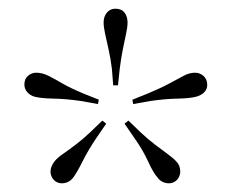

<svg xmlns="http://www.w3.org/2000/svg" viewBox="-20 -844 531 441"><path d="M368 -423Q352 -423 342 -436Q332 -447 320 -473.5Q308 -500 288 -528L266 -560L275 -567L303 -540Q320 -524 336.5 -511.5Q353 -499 366 -489.5Q379 -480 385 -473Q390 -468 392 -462Q394 -456 394 -450Q394 -443 390.5 -436.5Q387 -430 381 -426.5Q375 -423 368 -423ZM122 -423Q115 -423 109 -426.5Q103 -430 99.5 -436.5Q96 -443 96 -450Q96 -456 98.5 -462Q101 -468 105 -473Q111 -481 124 -490Q137 -499 153.5 -511.5Q170 -524 187 -540L215 -567L224 -560L202 -528Q183 -500 170 -474Q157 -448 148 -436Q138 -423 122 -423ZM59 -622Q49 -625 42.5 -632.5Q36 -640 36 -650Q36 -663 44.5 -670Q53 -677 63 -677Q77 -677 91 -670Q105 -663 124 -652Q143 -641 172 -629L207 -615L205 -605L166 -612Q132 -617 103 -617.5Q74 -618 59 -622ZM240 -648 237 -686Q234 -710 229.5 -730Q225 -750 221.5 -766Q218 -782 218 -792Q218 -806 225.5 -815Q233 -824 245 -824Q259 -824 266 -815Q273 -806 273 -792Q273 -782 269.5 -766Q266 -750 262 -730Q258 -710 255 -686L251 -648ZM431 -622Q416 -618 388 -617.5Q360 -617 325 -612L286 -605L284 -615L319 -629Q350 -642 369.5 -652.5Q389 -663 402 -670Q415 -677 428 -677Q439 -677 447.5 -669.5Q456 -662 456 -649Q456 -639 449 -632Q442 -625 431 -622Z"/></svg>

Font: BioRhyme ExtraBold ExtraLight
Style: Regular
Weight: 250
Version: Version 1.600;gftools[0.9.33]